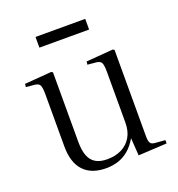

<svg xmlns="http://www.w3.org/2000/svg" viewBox="-130 -807 863 929"><g transform="rotate(-20 302.0 -343.0)"><path d="M260 14Q185 14 145 -28.5Q105 -71 105 -155V-422Q105 -457 99 -469.5Q93 -482 71 -484L28 -488L30 -504L169 -515L176 -510V-152Q176 -109 186.5 -81Q197 -53 220 -39Q243 -25 280 -25Q322 -25 354 -41Q386 -57 404 -87.5Q422 -118 422 -162V-422Q422 -457 416 -469.5Q410 -482 388 -484L345 -488L347 -504L486 -515L493 -510V-65Q493 -40 499.5 -30.5Q506 -21 525 -20L575 -16V1L428 9L422 -80H421Q401 -46 376.5 -25.5Q352 -5 323 4.5Q294 14 260 14ZM155 -645V-700H411V-645Z"/></g></svg>

Font: Literata 60pt Light
Style: Regular
Weight: 300
Designer: Latin by Veronika Burian and Jose Scaglione. Greek by Irene Vlachou. Cyrillic by Vera Evstafieva.
Foundry: TypeTogether
Version: Version 3.103;gftools[0.9.29]